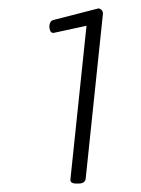

<svg xmlns="http://www.w3.org/2000/svg" viewBox="-20 -783 335 455"><path d="M161 -348Q145 -348 147 -359L185 -722L107 -705Q101 -705 99 -710Q97 -715 97 -719Q97 -734 108 -736L213 -763Q217 -763 220.5 -759.5Q224 -756 224 -751L183 -359Q181 -348 166 -348Z"/></svg>

Font: Asap Semi Condensed Semi Condensed Thin
Style: Italic
Weight: 100
Width: 4
Italic angle: -6°
Designer: Pablo Cosgaya
Foundry: Omnibus-Type
Version: Version 3.001; ttfautohint (v1.8.4.7-5d5b)